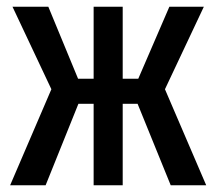

<svg xmlns="http://www.w3.org/2000/svg" viewBox="-20 -548 640 568"><path d="M257 -241H212L115 0H10L132 -284L17 -528H123L211 -315H257V-528H343V-315H389L481 -528H583L468 -284L590 0H485L387 -241H343V0H257Z"/></svg>

Font: Fira Mono Medium
Style: Regular
Weight: 500
Designer: Carrois Corporate & Edenspiekermann AG
Foundry: Carrois Corporate GbR & Edenspiekermann AG
Version: Version 3.206